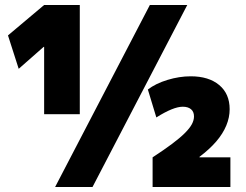

<svg xmlns="http://www.w3.org/2000/svg" viewBox="-20 -750 986 770"><path d="M201 0 581 -730H731L351 0ZM157 -292V-562H155L55 -474L12 -608L157 -730H300V-292ZM592 -119Q638 -149 670 -173Q702 -197 721.5 -216.5Q741 -236 749.5 -252Q758 -268 758 -283Q758 -302 746 -312Q734 -322 713 -322Q675 -322 607 -279L573 -391Q604 -415 651.5 -429.5Q699 -444 745 -444Q817 -444 859 -409Q901 -374 901 -312Q901 -279 887.5 -246.5Q874 -214 847.5 -183Q821 -152 780 -121V-119H904V0H592Z"/></svg>

Font: M PLUS 1 Thin Black
Style: Regular
Weight: 900
Version: Version 1.001